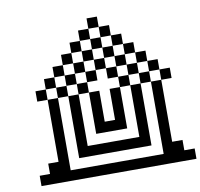

<svg xmlns="http://www.w3.org/2000/svg" viewBox="-97 -915 1194 1144"><g transform="rotate(-10 500.0 -343.0)"><path d="M1000 125V62.5H937.5V0H875Q875 0 875 -375H812.5V62.5H250V-375H187.5Q187.5 -375 187.5 0H125V62.5H62.5V125ZM937.5 -375V-437.5H875V-375ZM312.5 -375Q312.5 -375 312.5 0H750Q750 0 750 -375H687.5V-62.5H375V-375ZM437.5 -375Q437.5 -375 437.5 -125H625Q625 -125 625 -375H562.5V-187.5H500V-375ZM187.5 -375V-437.5H125V-375ZM250 -375H312.5V-437.5H250ZM375 -375H437.5V-437.5H375ZM625 -375H687.5V-437.5H625ZM750 -375H812.5V-437.5H750ZM187.5 -437.5H250V-500H187.5ZM312.5 -437.5H375V-500H312.5ZM437.5 -437.5H500V-500H437.5ZM625 -437.5V-500H562.5V-437.5ZM687.5 -437.5H750V-500H687.5ZM812.5 -437.5H875V-500H812.5ZM250 -500H312.5V-562.5H250ZM375 -500H437.5V-562.5H375ZM500 -500H562.5V-562.5H500ZM625 -500H687.5V-562.5H625ZM750 -500H812.5V-562.5H750ZM312.5 -562.5H375V-625H312.5ZM437.5 -562.5H500V-625H437.5ZM562.5 -562.5H625V-625H562.5ZM687.5 -562.5H750V-625H687.5ZM375 -625H437.5V-687.5H375ZM500 -625H562.5V-687.5H500ZM625 -625H687.5V-687.5H625ZM437.5 -687.5H500V-750H437.5ZM562.5 -687.5H625V-750H562.5ZM500 -750H562.5V-812.5H500Z"/></g></svg>

Font: UnifontExMono
Style: Regular
Weight: 500
Version: Version 15.0.06